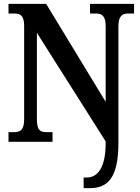

<svg xmlns="http://www.w3.org/2000/svg" viewBox="-20 -734 727 994"><path d="M413 240H446C540 240 593 183 593 6V-597C593 -652 614 -664 643 -664H674V-714H446V-664H478C505 -664 527 -653 527 -601V-207L219 -714H24V-664H55C82 -664 105 -656 105 -601V-117C105 -58 83 -50 51 -50H24V0H252V-50H220C189 -50 171 -58 171 -117V-564L527 -2V9C527 135 484 185 430 185H413Z"/></svg>

Font: Noto Serif Thai Condensed
Style: Bold
Weight: 700
Width: 3
Designer: Monotype Design Team
Foundry: Monotype Imaging Inc.
Version: Version 2.002